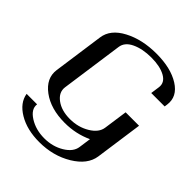

<svg xmlns="http://www.w3.org/2000/svg" viewBox="-257 -903 1264 1264"><g transform="rotate(45 375.0 -271.0)"><path d="M713.9 -333 667 0Q654.3 86.9 554.2 147.5Q454.1 208 325.2 208Q210.9 208 132.3 161.1Q53.7 114.3 42 42H139.6Q132.8 91.8 192.4 129.4Q252 167 331.1 167Q408.2 167 468.8 130.4Q529.3 93.8 536.1 42L547.9 -42Q458 0 354.5 0Q223.6 0 141.6 -61Q59.6 -122.1 71.3 -208L121.1 -562.5Q132.8 -647.5 230 -698.7Q327.1 -750 460 -750Q593.8 -750 675.8 -698.2Q757.8 -646.5 746.1 -562.5L743.2 -542H618.2L627 -604.5Q633.8 -653.3 584.5 -680.7Q535.2 -708 454.1 -708Q373 -708 315.9 -681.2Q258.8 -654.3 252 -604.5L190.4 -167Q183.6 -115.2 232.9 -78.6Q282.2 -42 360.4 -42Q437.5 -42 498 -78.6Q558.6 -115.2 565.4 -167L588.9 -333Z"/></g></svg>

Font: okolaks
Style: BoldItalic
Weight: 600
Width: 8
Italic angle: -8°
Version: Version 000.6.0